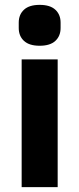

<svg xmlns="http://www.w3.org/2000/svg" viewBox="-20 -769 326 789"><path d="M57 -654V-676Q57 -709 78.5 -729Q100 -749 143 -749Q186 -749 207.5 -729Q229 -709 229 -676V-654Q229 -621 207.5 -601Q186 -581 143 -581Q100 -581 78.5 -601Q57 -621 57 -654ZM69 0V-525H217V0Z"/></svg>

Font: Aneliza
Style: Bold
Weight: 700
Designer: Mike Abbink, Paul van der Laan, Pieter van Rosmalen
Foundry: Bold Monday
Version: Version 3.0